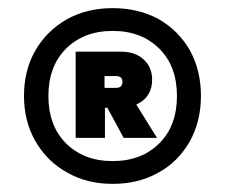

<svg xmlns="http://www.w3.org/2000/svg" viewBox="-20 -733 554 472"><path d="M257 -713C257 -713 257 -713 257 -713C215 -713 178 -704 145 -686C112 -667 86 -642 67 -609C48 -576 39 -539 39 -497C39 -497 39 -497 39 -497C39 -456 48 -419 67 -386C86 -353 112 -327 145 -309C178 -290 215 -281 257 -281C257 -281 257 -281 257 -281C299 -281 337 -290 370 -309C403 -327 428 -353 447 -386C465 -419 474 -456 474 -497C474 -497 474 -497 474 -497C474 -539 465 -576 447 -609C428 -642 403 -667 370 -686C337 -704 299 -713 257 -713ZM257 -337C257 -337 257 -337 257 -337C209 -337 171 -352 142 -381C113 -410 99 -449 99 -497C99 -497 99 -497 99 -497C99 -545 113 -584 142 -613C171 -642 209 -657 257 -657C257 -657 257 -657 257 -657C305 -657 343 -642 372 -613C401 -584 415 -545 415 -497C415 -497 415 -497 415 -497C415 -449 401 -410 372 -381C343 -352 305 -337 257 -337ZM354 -537C354 -537 354 -537 354 -537C354 -558 347 -574 333 -587C319 -600 300 -606 277 -606C277 -606 166 -606 166 -606C166 -606 166 -394 166 -394C166 -394 238 -394 238 -394C238 -394 238 -468 238 -468C238 -468 244 -468 244 -468C244 -468 284 -394 284 -394C284 -394 366 -394 366 -394C366 -394 315 -476 315 -476C315 -476 315 -476 315 -476C327 -481 337 -489 344 -500C351 -511 354 -523 354 -537ZM237 -546C237 -546 265 -546 265 -546C265 -546 265 -546 265 -546C276 -546 281 -541 281 -532C281 -532 281 -532 281 -532C281 -522 276 -517 265 -517C265 -517 237 -517 237 -517C237 -517 237 -546 237 -546Z"/></svg>

Font: Girnar Poppins
Style: Bold
Weight: 500
Designer: Ninad Kale (Devanagari), Jonny Pinhorn (Latin)
Foundry: Indian Type Foundry
Version: ""